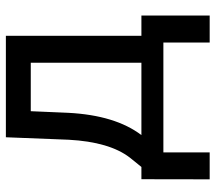

<svg xmlns="http://www.w3.org/2000/svg" viewBox="-60 -508 724 644"><g transform="rotate(-90 302.0 -186.0)"><path d="M64 -73.7 95.2 -112.3Q147.9 -180.7 155.3 -317.4L163.6 -528.3H503.9V-73.7H571.8V155.3H481.4V0H112.8V155.3H22.5L22.9 -73.7ZM170.9 -73.7H413.6V-444.8H251L245.6 -318.8Q237.3 -161.1 170.9 -73.7Z"/></g></svg>

Font: RobotoInd
Style: Regular
Weight: 400
Designer: Google
Version: Version 2.001101; 2014